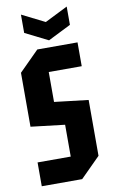

<svg xmlns="http://www.w3.org/2000/svg" viewBox="-98 -942 583 992"><g transform="rotate(-10 194.0 -446.0)"><path d="M38 0V-125H212V-292L34 -313V-596L138 -700H349V-575H176V-418L354 -397V-104L250 0ZM326 -892V-796L206 -736L86 -796V-892L206 -832Z"/></g></svg>

Font: Tektur Condensed SemiBold
Style: Regular
Weight: 600
Width: 3
Designer: Adam Jagosz
Foundry: Adam Jagosz
Version: Version 1.005;gftools[0.9.30]